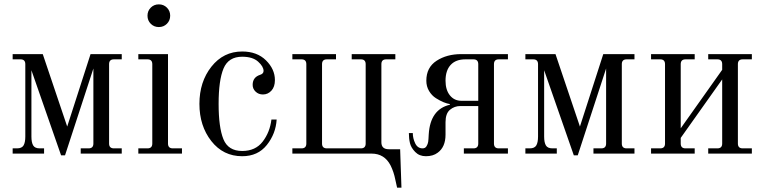

<svg xmlns="http://www.w3.org/2000/svg" viewBox="-20 -704 3504 880"><path d="M38 0V-24H58Q80 -24 88 -37.5Q96 -51 96 -78V-410Q96 -432 74 -432H38V-456H176L288 -124L395 -456H538V-432H502Q480 -432 480 -410V-46Q480 -24 502 -24H538V0H350V-24H386Q408 -24 408 -46V-390L278 8H260L124 -382V-78Q124 -51 132 -37.5Q140 -24 162 -24H182V0Z M708 -580Q686 -580 671 -595Q656 -610 656 -632Q656 -654 671 -669Q686 -684 708 -684Q730 -684 745 -669Q760 -654 760 -632Q760 -610 745 -595Q730 -580 708 -580ZM614 0V-24H656Q678 -24 678 -46V-410Q678 -432 656 -432H614V-456H750V-46Q750 -24 772 -24H814V0Z M1090 12Q1003 12 948.5 -57.5Q894 -127 894 -228Q894 -329 949 -398.5Q1004 -468 1090 -468Q1158 -468 1199 -427.5Q1240 -387 1240 -337Q1240 -306 1224 -288.5Q1208 -271 1185 -271Q1165 -271 1151.5 -284Q1138 -297 1138 -315Q1138 -350 1172 -361Q1188 -366 1188 -379Q1188 -399 1163 -421.5Q1138 -444 1090 -444Q1027 -444 1004.5 -390Q982 -336 982 -228Q982 -120 1004 -66Q1026 -12 1090 -12Q1151 -12 1184 -55Q1217 -98 1224 -156H1248Q1244 -91 1203 -39.5Q1162 12 1090 12Z M1320 0V-24H1362Q1384 -24 1384 -46V-410Q1384 -432 1362 -432H1320V-456H1520V-432H1478Q1456 -432 1456 -410V-46Q1456 -24 1478 -24H1634Q1656 -24 1656 -46V-410Q1656 -432 1634 -432H1592V-456H1792V-432H1750Q1728 -432 1728 -410V-52Q1728 -20 1762 -20H1814L1820 156H1800L1792 120Q1785 84 1770 54Q1742 0 1683 0Z M2172 -242V-410Q2172 -432 2150 -432H2113Q2069 -432 2045.5 -406.5Q2022 -381 2022 -334Q2022 -292 2042 -267Q2062 -242 2095 -242ZM2106 0V-24H2150Q2172 -24 2172 -46V-218H2090Q2063 -218 2042.5 -201Q2022 -184 2022 -144V-87Q2022 -30 1986 -4Q1965 12 1932 12Q1902 12 1883 -7.5Q1864 -27 1859 -48Q1854 -69 1854 -94H1872Q1872 -70 1883 -47Q1894 -24 1917 -24Q1929 -24 1935 -34Q1941 -44 1942.5 -54Q1944 -64 1945 -88Q1952 -203 2042 -224V-227Q2029 -229 2013 -235.5Q1997 -242 1978 -254Q1959 -266 1946.5 -287Q1934 -308 1934 -334Q1934 -395 1981 -425.5Q2028 -456 2094 -456H2308V-432H2266Q2244 -432 2244 -410V-46Q2244 -24 2266 -24H2308V0Z M2388 0V-24H2408Q2430 -24 2438 -37.5Q2446 -51 2446 -78V-410Q2446 -432 2424 -432H2388V-456H2526L2638 -124L2745 -456H2888V-432H2852Q2830 -432 2830 -410V-46Q2830 -24 2852 -24H2888V0H2700V-24H2736Q2758 -24 2758 -46V-390L2628 8H2610L2474 -382V-78Q2474 -51 2482 -37.5Q2490 -24 2512 -24H2532V0Z M2964 0V-24H3006Q3028 -24 3028 -46V-410Q3028 -432 3006 -432H2964V-456H3164V-432H3122Q3100 -432 3100 -410V-116L3290 -384V-410Q3290 -432 3268 -432H3226V-456H3426V-432H3384Q3362 -432 3362 -410V-46Q3362 -24 3384 -24H3426V0H3226V-24H3268Q3290 -24 3290 -46V-340L3100 -72V-46Q3100 -24 3122 -24H3164V0Z"/></svg>

Font: Old Standard TT
Style: Regular
Weight: 400
Designer: Alexey Kryukov <alexios@thessalonica.org.ru>
Version: Version 1.0